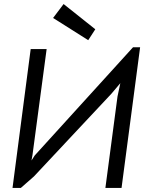

<svg xmlns="http://www.w3.org/2000/svg" viewBox="-20 -930 791 951"><path d="M582 1H502L562 -452L576 -518L532 -466L148 -56L83 1H42L132 -687H211L141 -163L136 -135L152 -160L639 -696H674ZM243 -841 295 -910 452 -785 417 -731Z"/></svg>

Font: Bellota Text
Style: Bold Italic
Weight: 700
Italic angle: -7.5°
Designer: Kemie Guaida
Foundry: Kemie Guaida
Version: Version 4.001